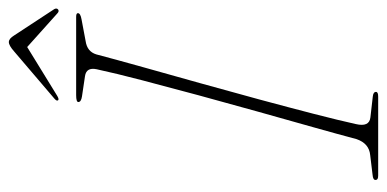

<svg xmlns="http://www.w3.org/2000/svg" viewBox="-246 -650 896 445"><g transform="rotate(-90 202.5 -428.0)"><path d="M137 -52Q129.5 -20.5 152.5 -18L200.5 -12.5Q211.5 -11.5 211.5 -5Q211.5 0 200.5 0H17.5Q7.5 0 7.5 -5.5Q6.5 -12 19.5 -13L65 -18.5Q92 -21 102 -50Q113 -91.5 129.8 -151Q146.5 -210.5 165.8 -279Q185 -347.5 203.8 -416.8Q222.5 -486 238.5 -547.2Q254.5 -608.5 264 -652.5Q269 -676.5 248 -679.5L201 -686.5Q188 -688.5 188 -695Q188 -700 204 -700H385.5Q394 -700 394 -696Q394 -690 379.5 -687.5L329 -678Q305 -674.5 298.5 -653.5Q286.5 -608 269 -545.5Q251.5 -483 232 -413.5Q212.5 -344 194 -275.5Q175.5 -207 160.5 -148.8Q145.5 -90.5 137 -52ZM202.5 -744Q195 -739.5 192.5 -741.5Q189 -744.5 196 -750.5L305 -843.5Q319 -856 327 -856Q335 -856 342.5 -843.5L403.5 -750.5Q406.5 -744.5 402 -741.5Q398 -739 393 -744L315.5 -813.5Z"/></g></svg>

Font: Fraunces 72pt S000 Thin
Style: Italic
Weight: 100
Italic angle: -16°
Version: Version 1.000; ttfautohint (v1.8.3)